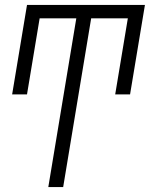

<svg xmlns="http://www.w3.org/2000/svg" viewBox="-20 -540 634 775"><path d="M175 215 288 -466H140L89 -159H29L89 -520H565L505 -159H445L496 -466H348L235 215Z"/></svg>

Font: Iosevka QP Light
Style: Italic
Weight: 300
Italic angle: -9°
Designer: Belleve Invis
Foundry: Belleve Invis
Version: Version 20.0.0; ttfautohint (v1.8.4)